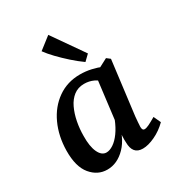

<svg xmlns="http://www.w3.org/2000/svg" viewBox="-160 -754 800 866"><g transform="rotate(-30 240.0 -321.0)"><path d="M148 9Q98 9 63.5 -32.5Q29 -74 30 -157Q31 -232 59 -293Q87 -354 137.5 -389.5Q188 -425 254 -425Q284 -425 312.5 -418.5Q341 -412 364 -402L339 -335Q320 -358 297.5 -368.5Q275 -379 249 -379Q217 -379 194.5 -361.5Q172 -344 158 -314.5Q144 -285 137 -249Q130 -213 130 -176Q129 -122 143.5 -91Q158 -60 183 -60Q200 -60 219.5 -73Q239 -86 257 -111Q275 -136 289 -171L302 -164Q285 -78 242.5 -34.5Q200 9 148 9ZM334 7Q307 7 294 -9Q281 -25 281 -56Q280 -68 281 -87Q282 -106 283 -129L315 -389L393 -430L411 -416L376 -137Q375 -124 373.5 -108Q372 -92 372 -84Q372 -65 384 -65Q393 -65 407.5 -72Q422 -79 446 -93L463 -56Q434 -27 398 -10Q362 7 334 7ZM333 -489 304 -461Q276 -481 248 -506Q220 -531 196 -556Q172 -581 157 -602L220 -651Z"/></g></svg>

Font: Rasa Medium
Style: Italic
Weight: 500
Italic angle: -7.10001°
Designer: Anna Giedrys (Yrsa+Rasa design), David Brezina (Yrsa art-direction, Rasa art-direction, design)
Foundry: Rosetta Type Foundry
Version: Version 2.004